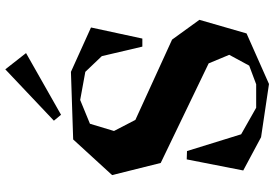

<svg xmlns="http://www.w3.org/2000/svg" viewBox="-172 -830 1015 710"><g transform="rotate(-90 335.0 -475.5)"><path d="M587.9 -646 546.9 -456.1H517.1L481.9 -606L423.8 -667L319.8 -686L231.9 -649.9L205.1 -561L246.1 -481.9L543 -346.2L616.2 -245.1L565.9 -70.8L378.9 12.2L182.1 -17.1L59.1 -83L100.1 -292L130.9 -291L192.9 -90.8L291 -35.2H377.9L446.8 -61L486.8 -134.8L455.1 -210.9L86.9 -388.2L42 -567.9L173.8 -711.9L423.8 -720.2ZM243.2 -783.2 265.1 -756.8 493.2 -886.2 433.1 -962.9Z"/></g></svg>

Font: Ortica Angular Bold
Style: Regular
Weight: 700
Designer: Benedetta Bovani
Foundry: Collletttivo
Version: Version 2.000;Glyphs 3.1.2 (3151)